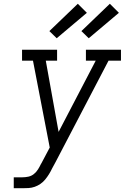

<svg xmlns="http://www.w3.org/2000/svg" viewBox="-20 -999 662 1019"><path d="M53 0V-58H99Q115 -58 131 -61.5Q147 -65 160 -75.5Q173 -86 182 -100.5Q191 -115 198 -130L199 -131Q199 -131 199 -131Q199 -131 199 -131L244 -216L155 -677H97V-735H283V-677H223L291 -299L488 -677H436V-735H622V-677H556L275 -139L256 -104Q249 -89 240 -74.5Q231 -60 220 -46.5Q209 -33 194.5 -23Q180 -13 164 -7.5Q148 -2 132 -1Q116 0 99 0ZM451 -796 412 -834 563 -979 611 -931ZM281 -796 242 -834 393 -979 441 -931Z"/></svg>

Font: Iosevka Slab LtExObl
Style: Regular
Weight: 300
Width: 7
Italic angle: -9°
Monospace: yes
Designer: Belleve Invis
Foundry: Belleve Invis
Version: Version 11.1.0; ttfautohint (v1.8.3)